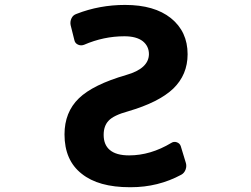

<svg xmlns="http://www.w3.org/2000/svg" viewBox="-20 -785 1040 795"><path d="M521.5 -9.8Q519.5 -9.8 517.6 -9.8Q387.7 -9.8 318.4 -65.4Q247.1 -121.1 247.1 -228.5Q247.1 -320.3 306.6 -377.9Q365.2 -434.6 502.9 -474.6Q595.7 -501 596.7 -560.5Q596.7 -593.8 571.3 -614.3Q544.9 -634.8 495.1 -634.8Q409.2 -634.8 328.1 -599.6Q315.4 -594.7 303.2 -600.1Q291 -605.5 288.1 -618.2L272.5 -680.7Q269.5 -695.3 275.9 -709Q282.2 -722.7 296.9 -727.5Q391.6 -764.6 498 -764.6Q619.1 -764.6 687.5 -710Q756.8 -654.3 756.8 -560.5Q756.8 -475.6 697.3 -418Q637.7 -361.3 510.7 -324.2Q450.2 -307.6 429.7 -285.2Q409.2 -263.7 409.2 -226.6Q409.2 -185.5 434.6 -164.1Q460.9 -141.6 514.6 -141.6Q603.5 -141.6 689.5 -193.4Q700.2 -200.2 712.4 -195.8Q724.6 -191.4 728.5 -179.7L749 -112.3Q753.9 -97.7 748.5 -83Q743.2 -68.4 730.5 -61.5Q634.8 -9.8 521.5 -9.8Z"/></svg>

Font: Rounded-L Mgen+ 1m bold
Style: Bold
Weight: 700
Designer: [Source Han Sans]
Ryoko NISHIZUKA  (kana & ideographs); Paul D. Hunt (Latin, Greek & Cyrillic); Wenlong ZHANG  (bopomofo
Version: Version 1.059.20150602